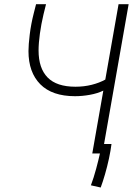

<svg xmlns="http://www.w3.org/2000/svg" viewBox="-20 -713 626 892"><path d="M447.8 158.2 402.3 147.9Q415.5 112.8 426.5 71.8Q437.5 30.8 444.3 0H408.7L460 -292Q432.6 -278.8 397.5 -272.5Q362.3 -266.1 328.6 -266.1Q222.2 -266.1 167.2 -321.5Q112.3 -377 112.3 -475.6Q112.3 -504.9 118.2 -553Q124 -601.1 137.2 -652.8L147.5 -693.4H193.8L182.1 -646Q171.4 -601.1 165.3 -556.4Q159.2 -511.7 159.2 -478.5Q159.2 -396 201.2 -353Q243.2 -310.1 330.6 -310.1Q370.6 -310.1 406.2 -319.1Q441.9 -328.1 469.2 -343.3L530.8 -693.4H577.6L463.4 -43.9H498Q494.1 -13.2 486.1 24.2Q478 61.5 467.8 96.9Q457.5 132.3 447.8 158.2Z"/></svg>

Font: Cascadia Mono ExtraLight
Style: Italic
Weight: 200
Italic angle: -10°
Monospace: yes
Designer: Aaron Bell
Foundry: Saja Typeworks
Version: Version 2404.023; ttfautohint (v1.8.4)